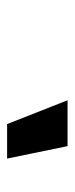

<svg xmlns="http://www.w3.org/2000/svg" viewBox="145 -927 210 540"><g transform="rotate(90 250.0 -657.0)"><path d="M391 -742 426 -572H329L262 -742Z"/></g></svg>

Font: Work Sans SemiBold
Style: Italic
Weight: 600
Italic angle: -13°
Designer: Wei Huang
Foundry: Wei Huang
Version: Version 2.012; ttfautohint (v1.8.3)